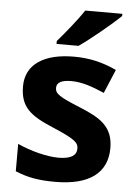

<svg xmlns="http://www.w3.org/2000/svg" viewBox="-55 -859 606 860"><g transform="rotate(5 248.5 -429.0)"><path d="M460 -807V-817H293C264 -772 210 -707 178 -670V-657H277C328 -692 422 -770 460 -807ZM459 -213C459 -310 400 -345 307 -383C211 -422 193 -435 193 -461C193 -485 215 -497 259 -497C308 -497 354 -480 408 -457L453 -564C388 -594 329 -607 261 -607C130 -607 45 -556 45 -455C45 -362 91 -326 194 -283C300 -238 312 -224 312 -197C312 -169 289 -150 231 -150C179 -150 105 -169 46 -196V-73C101 -50 150 -41 226 -41C380 -41 459 -102 459 -213Z"/></g></svg>

Font: Noto Sans Tamil UI
Style: Bold
Weight: 700
Designer: Jelle Bosma - Monotype Design Team
Foundry: Monotype Imaging Inc.
Version: Version 2.004